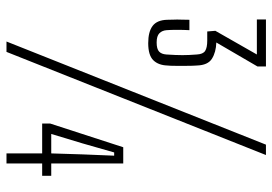

<svg xmlns="http://www.w3.org/2000/svg" viewBox="-144 -696 840 592"><g transform="rotate(90 276.0 -400.0)"><path d="M113 -437Q78 -437 60 -450.5Q42 -464 41 -495Q41 -510 40.5 -518Q40 -526 40.5 -535.5Q41 -545 41 -564H73Q72 -546 72 -526Q72 -506 73 -494Q74 -480 82.5 -471.5Q91 -463 111 -463Q131 -463 139 -470.5Q147 -478 148 -493Q150 -523 150 -542.5Q150 -562 148 -587Q147 -606 137 -612.5Q127 -619 105 -619H77L75 -644L148 -772H40V-800H185V-774L111 -647Q141 -646 161 -633.5Q181 -621 182 -587Q183 -575 183 -556.5Q183 -538 183 -521Q183 -504 182 -496Q181 -468 165.5 -452.5Q150 -437 113 -437ZM108 0 426 -800H458L140 0ZM453 0V-110H361V-135L434 -360H484V-138H522V-110H484V0ZM393 -138H453L456 -234L460 -332H450L422 -234Z"/></g></svg>

Font: Big Shoulders Text Thin
Style: Regular
Weight: 100
Designer: Patric King
Foundry: XO Type Co
Version: Version 1.000; ttfautohint (v1.8.2)